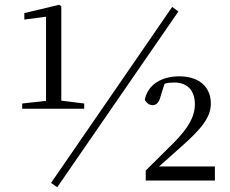

<svg xmlns="http://www.w3.org/2000/svg" viewBox="-20 -757 963 805"><path d="M220 28 728 -709 702 -728 194 10ZM591 0H881V-59H647L741 -143C826 -218 864 -266 864 -323C864 -388 820 -437 731 -437C659 -437 599 -403 587 -338C595 -325 606 -316 620 -316C635 -316 648 -327 655 -359L670 -406C684 -410 697 -411 711 -411C767 -411 797 -376 797 -320C797 -267 769 -220 709 -159L591 -42ZM173 -301H333V-323L237 -335V-731L228 -737L82 -702V-675L173 -687V-334L73 -323V-301Z"/></svg>

Font: Harano Aji Mincho KR
Style: Regular
Weight: 400
Foundry: Masamichi Hosoda
Version: HaranoAjiMinchoKR-Regular version 20230610;ttx 4.39.4